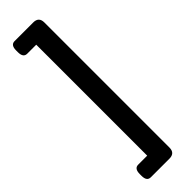

<svg xmlns="http://www.w3.org/2000/svg" viewBox="-306 -766 903 903"><g transform="rotate(-45 145.5 -315.0)"><path d="M57 138Q31 138 31 102V91Q31 54 57 54H117V-684H57Q31 -684 31 -720V-732Q31 -768 57 -768H181Q218 -768 218 -731V101Q218 138 181 138Z"/></g></svg>

Font: Asap SemiBold
Style: Regular
Weight: 600
Designer: Pablo Cosgaya
Foundry: Omnibus-Type
Version: Version 3.001; ttfautohint (v1.8.3)